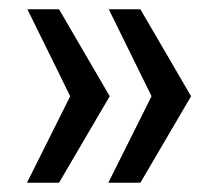

<svg xmlns="http://www.w3.org/2000/svg" viewBox="-20 -471 474 413"><path d="M39 -451H107L216 -264L107 -78H38L131 -264ZM214 -451H282L391 -264L282 -78H213L306 -264Z"/></svg>

Font: Genos SemiBold
Style: Regular
Weight: 600
Designer: Robert E. Leuschke
Foundry: Robert E. Leuschke
Version: Version 1.010